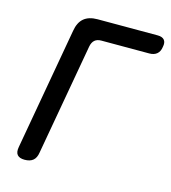

<svg xmlns="http://www.w3.org/2000/svg" viewBox="-110 -820 820 919"><g transform="rotate(15 300.0 -360.0)"><path d="M96 10Q71 10 60 -2.5Q49 -15 54 -42L161 -646Q168 -689 192.5 -709.5Q217 -730 260 -730H558Q581 -730 591 -718Q601 -706 596 -683Q593 -660 579 -648Q565 -636 541 -636H304Q283 -636 271 -625.5Q259 -615 255 -594L157 -42Q153 -15 138 -2.5Q123 10 96 10Z"/></g></svg>

Font: Maple Mono NL Medium
Style: Italic
Weight: 500
Italic angle: -10°
Monospace: yes
Designer: subframe7536
Version: Version 7.000